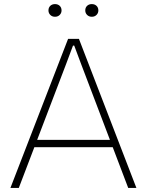

<svg xmlns="http://www.w3.org/2000/svg" viewBox="-20 -919 718 939"><path d="M31 0 313 -729H366L647 0H607L377 -605L343 -696H337L303 -605L72 0ZM139 -199V-235H539V-199ZM429 -837Q415 -837 406 -846Q397 -855 397 -868Q397 -882 406 -890.5Q415 -899 429 -899Q443 -899 452 -890.5Q461 -882 461 -868Q461 -855 452 -846Q443 -837 429 -837ZM249 -837Q235 -837 226 -846Q217 -855 217 -868Q217 -882 226 -890.5Q235 -899 249 -899Q263 -899 272 -890.5Q281 -882 281 -868Q281 -855 272 -846Q263 -837 249 -837Z"/></svg>

Font: Mona Sans ExtraLight
Style: Regular
Weight: 200
Designer: Deni Anggara
Foundry: GitHub
Version: Version 2.000